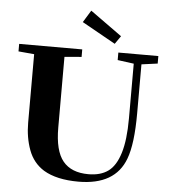

<svg xmlns="http://www.w3.org/2000/svg" viewBox="-58 -918 868 983"><g transform="rotate(5 375.5 -426.0)"><path d="M505.4 -706.1 333 -802.7 371.1 -864.7 534.2 -747.6ZM381.3 13.2Q269 13.2 202.1 -26.9Q146.5 -61.5 122.8 -125.2Q99.1 -189 99.1 -265.6V-617.2L18.1 -624.5V-663.1H342.3V-624.5L254.9 -617.2V-253.9Q254.9 -134.3 298.1 -81.8Q341.3 -29.3 429.2 -29.3Q491.2 -29.3 530.3 -57.4Q569.3 -85.4 590.3 -153.1Q611.3 -220.7 611.3 -332.5V-613.3L527.8 -624.5V-663.1H733.4V-624.5L650.9 -613.3V-361.8Q650.9 -204.1 621.6 -126.5Q569.8 13.2 381.3 13.2Z"/></g></svg>

Font: Elstob 8pt
Style: Bold
Weight: 700
Designer: Peter S. Baker
Version: Version 1.015